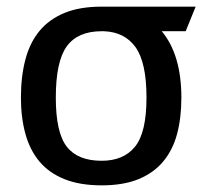

<svg xmlns="http://www.w3.org/2000/svg" viewBox="-20 -551 609 578"><path d="M467 -457Q526 -386 526 -257Q526 -196 513 -147.5Q500 -99 471 -64.5Q442 -30 396.5 -11.5Q351 7 286 7Q221 7 174.5 -11.5Q128 -30 99 -64.5Q70 -99 56.5 -148Q43 -197 43 -257Q43 -321 56.5 -372Q70 -423 99 -458Q128 -493 174 -512Q220 -531 286 -531H569L539 -457ZM286 -457Q214 -457 181 -411.5Q148 -366 148 -257Q148 -152 181 -109.5Q214 -67 286 -67Q352 -67 386.5 -109.5Q421 -152 421 -257Q421 -363 388 -409Q355 -455 292 -457Z"/></svg>

Font: BM YEONSUNG
Style: Regular
Weight: 400
Designer: Bongjin Kim; Myungsoo Han; Jaehyun Keum; Jihee Min; Dokyung Lee; Chorong Kim; Jooyeon Kang; Sang-a Kim;
Foundry: Sandoll Communications Inc.
Version: Version 1.000;PS 1;hotconv 16.6.51;makeotf.lib2.5.65220